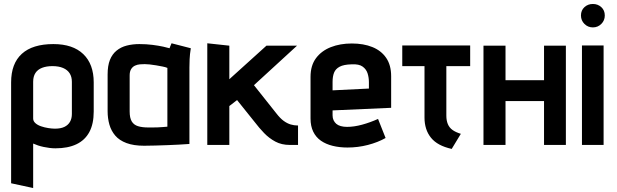

<svg xmlns="http://www.w3.org/2000/svg" viewBox="-20 -730 3107 967"><path d="M452 -168V-315Q452 -407 399.5 -457.5Q347 -508 249 -508Q144 -508 90 -459Q36 -410 36 -315V193L147 217V-7Q158 -2 171.5 2.5Q185 7 199.5 10Q214 13 229 15Q244 17 259 17Q322 17 365 -3.5Q408 -24 430 -65Q452 -106 452 -168ZM342 -318V-156Q342 -133 332.5 -116.5Q323 -100 304.5 -91Q286 -82 257 -82Q242 -82 223 -85Q204 -88 186.5 -94Q169 -100 158 -110Q147 -120 147 -133V-318Q147 -345 158.5 -362.5Q170 -380 192 -388.5Q214 -397 244 -397Q276 -397 298 -387.5Q320 -378 331 -360.5Q342 -343 342 -318Z M941 -487 844 -512Q840 -504 837 -495.5Q834 -487 834 -487Q825 -490 802 -495Q779 -500 748 -504Q717 -508 682 -508Q648 -508 618.5 -500.5Q589 -493 567 -475Q545 -457 533.5 -428Q522 -399 522 -355V-170Q522 -134 531 -102.5Q540 -71 560.5 -47Q581 -23 617 -9.5Q653 4 706 4Q732 4 762.5 3Q793 2 823.5 1Q854 0 879 -1.5Q904 -3 919.5 -4Q935 -5 934 -5V-390Q934 -407 935 -431.5Q936 -456 941 -487ZM633 -169V-350Q633 -370 640.5 -382Q648 -394 660 -399.5Q672 -405 685 -406Q698 -407 709 -407Q718 -407 733.5 -405.5Q749 -404 766 -401Q783 -398 798.5 -395Q814 -392 823 -388V-92Q811 -91 799 -90Q787 -89 774 -88.5Q761 -88 748.5 -88Q736 -88 727 -88Q696 -88 675 -94.5Q654 -101 643.5 -118.5Q633 -136 633 -169Z M1371 -160 1259 -301 1476 -500H1322L1135 -331V-500L1024 -512V0H1135V-196L1174 -226L1263 -115Q1285 -86 1310 -60Q1335 -34 1366.5 -17Q1398 0 1440 0H1481V-98H1478Q1462 -98 1444.5 -103Q1427 -108 1409 -121Q1391 -134 1371 -160Z M1655 -149V-174L1950 -187V-346Q1950 -402 1925 -438.5Q1900 -475 1855.5 -493Q1811 -511 1752 -511Q1693 -511 1646 -492.5Q1599 -474 1571.5 -437Q1544 -400 1544 -343V-133Q1544 -95 1557.5 -67Q1571 -39 1596 -21.5Q1621 -4 1655.5 4.5Q1690 13 1730 13Q1783 13 1833 0Q1883 -13 1922 -35L1884 -131Q1844 -113 1803.5 -102Q1763 -91 1728 -91Q1710 -91 1696 -95Q1682 -99 1673.5 -106.5Q1665 -114 1660 -124.5Q1655 -135 1655 -149ZM1838 -316V-284L1655 -275V-317Q1655 -345 1662.5 -364Q1670 -383 1690.5 -394Q1711 -405 1751 -406Q1788 -408 1806.5 -394.5Q1825 -381 1831.5 -360Q1838 -339 1838 -316Z M2228 -148V-397H2348V-501H2006V-397H2118V-137Q2118 -108 2126 -82.5Q2134 -57 2150.5 -36.5Q2167 -16 2193 -2Q2219 12 2255 20L2301 -56Q2275 -64 2259 -75.5Q2243 -87 2235.5 -105Q2228 -123 2228 -148Z M2720 -326H2526V-500H2415V0H2526V-221H2720V0H2830V-500H2720Z M2911 0H3020V-501H2911ZM2966 -710Q2941 -710 2923.5 -694Q2906 -678 2906 -652Q2906 -627 2923.5 -609.5Q2941 -592 2966 -592Q2991 -592 3008.5 -609.5Q3026 -627 3026 -652Q3026 -678 3008.5 -694Q2991 -710 2966 -710Z"/></svg>

Font: Advent Pro Expanded
Style: Bold
Weight: 700
Width: 7
Designer: VivaRado, Andreas Kalpakidis
Foundry: VivaRado, Andreas Kalpakidis
Version: Version 3.000